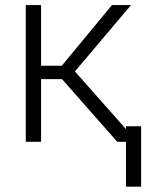

<svg xmlns="http://www.w3.org/2000/svg" viewBox="-20 -548 600 742"><path d="M219.7 -242.2H138.7V0H79.6V-528.3H138.7V-293.9H218.8L412.6 -528.3H486.3L269.5 -272L510.3 0H433.1ZM525.4 173.3H466.8V-60.1H525.4Z"/></svg>

Font: Roboto-Light
Style: Regular
Weight: 300
Designer: Google
Version: Version 2.137; 2017